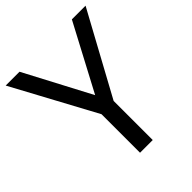

<svg xmlns="http://www.w3.org/2000/svg" viewBox="-198 -838 962 962"><g transform="rotate(-45 283.0 -357.0)"><path d="M283 -363 469 -714H566L328 -277V0H238V-273L0 -714H98Z"/></g></svg>

Font: utamil85
Style: Book
Weight: 400
Designer: Jelle Bosma - Monotype Design Team
Foundry: Monotype Imaging Inc.
Version: Version 2.003